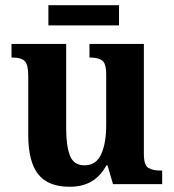

<svg xmlns="http://www.w3.org/2000/svg" viewBox="-20 -704 664 734"><path d="M246 10Q164 10 126 -38Q88 -86 88 -188V-414Q88 -457 74.5 -470.5Q61 -484 28 -484H24V-536H233V-213Q233 -146 247.5 -109Q262 -72 303 -72Q347 -72 366.5 -114Q386 -156 386 -226V-419Q386 -463 369.5 -473.5Q353 -484 326 -484H322V-536H530V-115Q530 -72 547.5 -62Q565 -52 592 -52H600V0H412L391 -72H387Q363 -29 328.5 -9.5Q294 10 246 10ZM165 -607V-684H435V-607Z"/></svg>

Font: Noto Serif Sinhala SemiCondensed
Style: Bold
Weight: 700
Width: 4
Designer: Jelle Bosma - Monotype Design Team
Foundry: Monotype Imaging Inc.
Version: Version 2.007; ttfautohint (v1.8.4.7-5d5b)